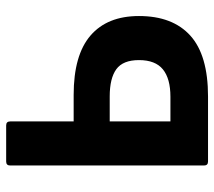

<svg xmlns="http://www.w3.org/2000/svg" viewBox="-56 -639 695 623"><g transform="rotate(-90 291.5 -327.5)"><path d="M79 0Q66 0 66 -13V-642Q66 -655 79 -655H196Q209 -655 209 -642V-436H295Q424 -436 487.5 -381.5Q551 -327 551 -224Q551 -115 487.5 -57.5Q424 0 290 0ZM209 -122H289Q348 -122 378 -146.5Q408 -171 408 -224Q408 -276 378.5 -297.5Q349 -319 290 -319H209Z"/></g></svg>

Font: Sofia Sans ExtraBold
Style: Regular
Weight: 800
Designer: Botio Nikoltchev, Ani Petrova
Foundry: lettersoup
Version: Version 4.101; ttfautohint (v1.8.4.7-5d5b)